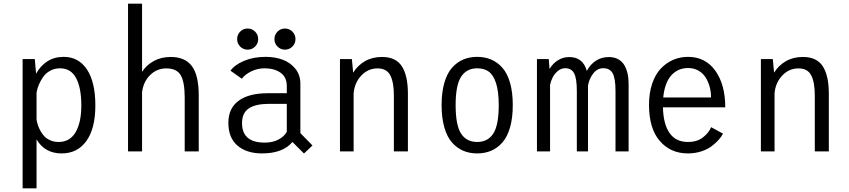

<svg xmlns="http://www.w3.org/2000/svg" viewBox="-20 -820 4600 1040"><path d="M102.5 -500H168.5L175.5 -421Q198.5 -463 236.2 -487.5Q274 -512 324.5 -512Q406 -512 451.2 -443.5Q496.5 -375 496.5 -249Q496.5 -124 448 -56.5Q399.5 11 314 11Q222.5 11 178 -65V200H102.5ZM305 -450Q275.5 -450 251.5 -436.8Q227.5 -423.5 213 -402.2Q198.5 -381 190 -360.2Q181.5 -339.5 178 -319V-172Q180.5 -156.5 185.5 -141.5Q190.5 -126.5 200 -109.5Q209.5 -92.5 222 -80Q234.5 -67.5 254.2 -59.2Q274 -51 297.5 -51Q358.5 -51 389.5 -103.8Q420.5 -156.5 420.5 -249Q420.5 -343 392.5 -396.5Q364.5 -450 305 -450Z M673.5 0V-800H749.5V-431Q774.5 -469 814.2 -490.2Q854 -511.5 904.5 -511.5Q982 -511.5 1019.2 -462.2Q1056.5 -413 1056.5 -302V0H980.5V-290.5Q980.5 -376 958.8 -412.8Q937 -449.5 881 -449.5Q830 -449.5 793.5 -413.8Q757 -378 749.5 -321V0Z M1321.5 -551Q1297.5 -551 1281 -567.8Q1264.5 -584.5 1264.5 -608Q1264.5 -632 1281 -648.8Q1297.5 -665.5 1321.5 -665.5Q1345 -665.5 1361.8 -648.8Q1378.5 -632 1378.5 -608Q1378.5 -584.5 1361.8 -567.8Q1345 -551 1321.5 -551ZM1466.5 -608Q1466.5 -632 1483.2 -648.8Q1500 -665.5 1523.5 -665.5Q1547 -665.5 1563.8 -648.8Q1580.5 -632 1580.5 -608Q1580.5 -584.5 1563.8 -567.8Q1547 -551 1523.5 -551Q1500 -551 1483.2 -567.8Q1466.5 -584.5 1466.5 -608ZM1626.5 11.5 1564 -51Q1512.5 11 1399.5 11Q1316 11 1266.5 -31.2Q1217 -73.5 1217 -154.5Q1217 -233.5 1272.5 -274.2Q1328 -315 1429.5 -315H1533.5V-353Q1533.5 -402.5 1499.5 -426.2Q1465.5 -450 1413 -450Q1374 -450 1340 -433Q1306 -416 1290 -393.5L1228.5 -437Q1250.5 -468.5 1301.5 -490.2Q1352.5 -512 1419 -512Q1470 -512 1511.5 -496.5Q1553 -481 1580 -447.5Q1607 -414 1607 -367V-99L1672.5 -32ZM1414 -47.5Q1456.5 -47.5 1487.8 -63.8Q1519 -80 1533.5 -106V-257.5H1437Q1365 -257.5 1328 -233Q1291 -208.5 1291 -153Q1291 -47.5 1414 -47.5Z M1821.5 0V-500H1886L1893 -426.5Q1917.5 -466 1957.2 -488.8Q1997 -511.5 2049 -511.5Q2124 -511.5 2156.8 -460.8Q2189.5 -410 2189.5 -312.5V0H2113.5V-302.5Q2113.5 -374.5 2094 -412Q2074.5 -449.5 2025 -449.5Q1974 -449.5 1937.5 -411.2Q1901 -373 1895.5 -315.5V0Z M2565 11Q2523 11 2489 -3.5Q2455 -18 2428.2 -48.2Q2401.5 -78.5 2386.8 -130Q2372 -181.5 2372 -251Q2372 -320 2386.8 -371.2Q2401.5 -422.5 2428.2 -452.8Q2455 -483 2489 -497.5Q2523 -512 2565 -512Q2606.5 -512 2640.5 -497.5Q2674.5 -483 2701.2 -453Q2728 -423 2742.8 -371.5Q2757.5 -320 2757.5 -251Q2757.5 -181.5 2742.8 -130Q2728 -78.5 2701.2 -48.2Q2674.5 -18 2640.5 -3.5Q2606.5 11 2565 11ZM2565 -51Q2622.5 -51 2652 -96.5Q2681.5 -142 2681.5 -251Q2681.5 -324.5 2667 -369.2Q2652.5 -414 2627.5 -432Q2602.5 -450 2565 -450Q2507.5 -450 2477.8 -404.5Q2448 -359 2448 -251Q2448 -141.5 2477.5 -96.2Q2507 -51 2565 -51Z M2888.5 0V-500H2952.5L2956.5 -446.5Q2975 -477 3002.8 -494Q3030.5 -511 3063 -511Q3138 -511 3158.5 -436Q3177.5 -471.5 3208 -491.2Q3238.5 -511 3277.5 -511Q3306.5 -511 3328 -499.5Q3349.5 -488 3361.5 -467.5Q3373.5 -447 3379.2 -422Q3385 -397 3385 -366V0H3314V-326.5Q3314 -396 3298.5 -423.2Q3283 -450.5 3247.5 -450.5Q3215.5 -450.5 3193.2 -421.8Q3171 -393 3165 -356.5V0H3104.5V-326.5Q3104.5 -395.5 3089.8 -423Q3075 -450.5 3041.5 -450.5Q3020 -450.5 3001.8 -435.5Q2983.5 -420.5 2973.5 -400.5Q2963.5 -380.5 2959.5 -360V0Z M3896.5 -96Q3888 -80 3873.5 -63.5Q3859 -47 3836.2 -29.2Q3813.5 -11.5 3779.2 -0.2Q3745 11 3706 11Q3612 11 3553.8 -56.5Q3495.5 -124 3495.5 -251.5Q3495.5 -316 3512.5 -366.5Q3529.5 -417 3559 -448.2Q3588.5 -479.5 3626.2 -495.8Q3664 -512 3707 -512Q3801 -512 3854.8 -436.8Q3908.5 -361.5 3908.5 -238.5H3571Q3573 -147.5 3607 -99.2Q3641 -51 3706 -51Q3756.5 -51 3788 -76Q3819.5 -101 3832 -131ZM3707 -451.5Q3652 -451.5 3616.2 -411.8Q3580.5 -372 3572.5 -292H3831.5Q3831.5 -321 3824.5 -348Q3817.5 -375 3803.2 -398.8Q3789 -422.5 3764 -437Q3739 -451.5 3707 -451.5Z M4101.5 0V-500H4166L4173 -426.5Q4197.5 -466 4237.2 -488.8Q4277 -511.5 4329 -511.5Q4404 -511.5 4436.8 -460.8Q4469.5 -410 4469.5 -312.5V0H4393.5V-302.5Q4393.5 -374.5 4374 -412Q4354.5 -449.5 4305 -449.5Q4254 -449.5 4217.5 -411.2Q4181 -373 4175.5 -315.5V0Z"/></svg>

Font: League Mono Narrow Light
Style: Regular
Weight: 300
Width: 3
Designer: Tyler Finck
Foundry: The League of Moveable Type / Tyler Finck
Version: Version 2.210